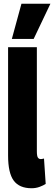

<svg xmlns="http://www.w3.org/2000/svg" viewBox="-20 -991 288 1021"><path d="M176 -740V-187Q176 -161 181.5 -153Q187 -145 197 -145Q203 -145 214 -148L223 -13Q211 -5 191 2.5Q171 10 148 10Q83 10 53 -30.5Q23 -71 23 -164V-740ZM43 -784 94 -971H248L159 -784Z"/></svg>

Font: Georama ExtraCondensed ExtraBold
Style: Regular
Weight: 800
Width: 2
Designer: Jean-Baptiste Levee
Foundry: Production Type
Version: Version 1.000